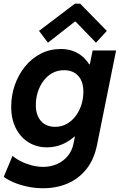

<svg xmlns="http://www.w3.org/2000/svg" viewBox="-27 -793 651 1027"><path d="M204.3 213.9Q158.5 213.9 117.5 204.7Q76.5 195.6 44.3 181.7Q12.1 167.7 -7 152.9L40.1 40.4Q56.5 55.4 82.8 68.9Q109.2 82.3 140.9 91Q172.7 99.6 203.9 99.6Q244 99.6 277.9 84.6Q311.8 69.7 335 41.8Q358.3 14 366 -24.2L374 -63.6H358.5L388.2 -114.3L446.5 -401.2L422.8 -449.2H453.7L468.5 -523.1H594L492.1 -18.3Q476.5 59.9 435.3 111.4Q394.1 162.9 334.7 188.4Q275.3 213.9 204.3 213.9ZM223.4 -4.9Q169.5 -4.9 126.3 -31.3Q83.1 -57.6 58 -106.5Q32.9 -155.3 32.9 -222.1Q32.9 -282.3 52.1 -337.7Q71.3 -393.1 106.6 -436.7Q141.9 -480.3 190.5 -505.6Q239 -530.9 297.6 -530.9Q354.2 -530.9 396.1 -504Q438 -477 461 -428.8Q484 -380.7 484 -317.1Q484 -258.2 464.4 -202.5Q444.8 -146.7 409.6 -102.2Q374.3 -57.6 326.9 -31.2Q279.4 -4.9 223.4 -4.9ZM267.9 -114.6Q302.6 -114.6 330.6 -130.6Q358.7 -146.5 378.4 -173.2Q398.1 -200 408.6 -233.4Q419 -266.9 419 -302.1Q419 -356.8 391.6 -387.1Q364.2 -417.5 315.4 -417.5Q280.4 -417.5 252.6 -402Q224.8 -386.5 205.1 -359.9Q185.4 -333.4 175 -300Q164.6 -266.6 164.6 -231.1Q164.6 -177 192 -145.8Q219.4 -114.6 267.9 -114.6ZM229.4 -564.6 181.7 -627.8 373.6 -773.4H401.8L544.4 -627.8L486.4 -564.6L377.4 -677.3H373.3Z"/></svg>

Font: Reddit Sans
Style: Italic
Weight: 400
Italic angle: -11.25°
Designer: Stephen Hutchings
Version: Version 1.013